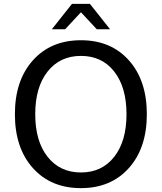

<svg xmlns="http://www.w3.org/2000/svg" viewBox="-20 -948 827 982"><path d="M394 -662.1Q286.6 -662.1 223.4 -582Q160.2 -502 160.2 -363.8Q160.2 -226.1 223.4 -146Q286.6 -65.9 394 -65.9Q501.5 -65.9 564.2 -146Q627 -226.1 627 -363.8Q627 -502 564.2 -582Q501.5 -662.1 394 -662.1ZM394 -742.2Q547.4 -742.2 639.2 -639.4Q731 -536.6 731 -363.8Q731 -191.4 639.2 -88.6Q547.4 14.2 394 14.2Q240.2 14.2 148.2 -88.4Q56.2 -190.9 56.2 -363.8Q56.2 -536.6 148.2 -639.4Q240.2 -742.2 394 -742.2ZM348.1 -928.2H439.9L543 -798.3H475.1L394 -885.3L313 -798.3H245.1Z"/></svg>

Font: Pangururan
Style: Regular
Weight: 400
Designer: Uli Kozok
Foundry: Michael Everson and Uli Kozok
Version: Version 1.005